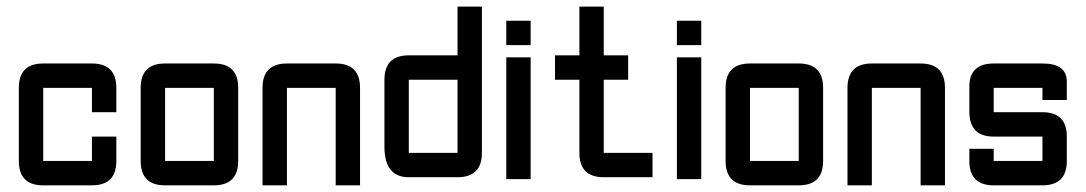

<svg xmlns="http://www.w3.org/2000/svg" viewBox="-20 -618 3263 577"><path d="M256.3 -61H109.9Q36.6 -61 36.6 -134.3V-354Q36.6 -427.2 109.9 -427.2H256.3Q329.6 -427.2 329.6 -354V-280.8H256.3V-354H109.9V-134.3H256.3V-207.5H329.6V-134.3Q329.6 -61 256.3 -61Z M622.6 -61H476.1Q402.8 -61 402.8 -134.3V-354Q402.8 -427.2 476.1 -427.2H622.6Q695.8 -427.2 695.8 -354V-134.3Q695.8 -61 622.6 -61ZM622.6 -134.3V-354H476.1V-134.3Z M988.8 -354H842.3V-61H769V-354Q769 -427.2 842.3 -427.2H988.8Q1062 -427.2 1062 -354V-61H988.8Z M1428.2 -158.7Q1428.2 -85.4 1355 -85.4H1208.5Q1135.3 -85.4 1135.3 -177.2V-378.4Q1135.3 -451.7 1208.5 -451.7H1355V-598.1H1428.2ZM1208.5 -158.7H1355V-378.4H1208.5Z M1501.5 -445.8H1574.7V-79.6H1501.5ZM1501.5 -482.4V-555.7H1574.7V-482.4Z M1794.4 -85.4Q1721.2 -85.4 1721.2 -158.7V-378.4H1647.9V-451.7H1721.2V-598.1H1794.4V-451.7H1867.7V-378.4H1794.4V-158.7H1940.9V-85.4Z M2014.2 -445.8H2087.4V-79.6H2014.2ZM2014.2 -482.4V-555.7H2087.4V-482.4Z M2380.4 -61H2233.9Q2160.6 -61 2160.6 -134.3V-354Q2160.6 -427.2 2233.9 -427.2H2380.4Q2453.6 -427.2 2453.6 -354V-134.3Q2453.6 -61 2380.4 -61ZM2380.4 -134.3V-354H2233.9V-134.3Z M2746.6 -354H2600.1V-61H2526.9V-354Q2526.9 -427.2 2600.1 -427.2H2746.6Q2819.8 -427.2 2819.8 -354V-61H2746.6Z M2893.1 -170.9H2966.3V-134.3H3112.8V-207.5H2966.3Q2893.1 -207.5 2893.1 -282.7V-357.9Q2893.1 -427.2 2966.3 -427.2H3112.8Q3186 -427.2 3186 -372.6V-317.4H3112.8V-354H2966.3V-280.8H3112.8Q3186 -280.8 3186 -207.5V-134.3Q3186 -61 3112.8 -61H2966.3Q2893.1 -61 2893.1 -134.3Z"/></svg>

Font: BabelStone Khitan Seal Glyphs
Style: Regular
Weight: 400
Designer: Andrew West
Foundry: BabelStone
Version: Version 1.004